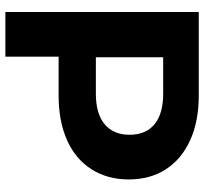

<svg xmlns="http://www.w3.org/2000/svg" viewBox="-42 -698 741 696"><g transform="rotate(90 328.0 -350.5)"><path d="M631 -447Q631 -370 594 -312Q557 -254 488.5 -223.5Q420 -193 327 -193H186V0H24V-701H327Q420 -701 488.5 -670Q557 -639 594 -582Q631 -525 631 -447ZM469 -450Q469 -509 431 -540.5Q393 -572 320 -572H188V-328H320Q393 -328 431 -360Q469 -392 469 -450Z"/></g></svg>

Font: Montserrat GRBold
Style: Regular
Weight: 700
Designer: Julieta Ulanovsky
Foundry: Julieta Ulanovsky
Version: Version 1.00 May 29, 2023, initial release